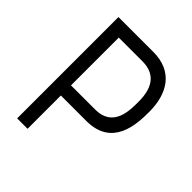

<svg xmlns="http://www.w3.org/2000/svg" viewBox="-196 -819 938 938"><g transform="rotate(45 273.5 -350.0)"><path d="M150 -300V-630H313C389 -630 440 -589 440 -478C440 -417 442 -300 317 -300ZM150 0V-230H326C505 -230 512 -391 512 -479C512 -603 456 -700 319 -700H78V0Z"/></g></svg>

Font: Advent Pro
Style: Medium
Weight: 500
Designer: Andreas Kalpakidis
Foundry: Andreas Kalpakidis
Version: Version 2.002 2008